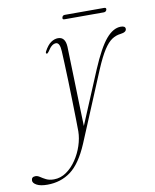

<svg xmlns="http://www.w3.org/2000/svg" viewBox="-202 -619 754 934"><g transform="rotate(-10 175.0 -152.5)"><path d="M289.5 -264Q332 -364 367.5 -405.8Q403 -447.5 440.5 -447.5Q463 -447.5 463 -433Q463 -416.5 433.5 -413Q410.5 -410.5 390.8 -397.5Q371 -384.5 350.2 -352.8Q329.5 -321 304 -261L161 81.5Q122 173.5 72.5 210.5Q23 247.5 -43.5 247.5Q-78 247.5 -96.2 237.5Q-114.5 227.5 -114.5 215Q-114.5 196.5 -94.5 196.5Q-84 196.5 -72.8 204.2Q-61.5 212 -46 219.8Q-30.5 227.5 -8 227.5Q25 227.5 53.5 207.8Q82 188 103.2 156.5Q124.5 125 136.5 88.5Q148.5 52 149 18.5Q149 -1.5 148.2 -41.5Q147.5 -81.5 146.2 -131.2Q145 -181 143.5 -230.8Q142 -280.5 140.2 -320.5Q138.5 -360.5 137.5 -379.5Q135.5 -423 116 -423Q106 -423 96 -415.5Q86 -408 74 -389Q67.5 -379.5 63 -381Q57.5 -383 62 -392.5Q78 -422 95.2 -433.8Q112.5 -445.5 130 -445.5Q166 -445.5 168.5 -396.5Q169 -380 170.2 -336.2Q171.5 -292.5 173.2 -234.2Q175 -176 176.5 -115Q178 -54 180 -3ZM169 -541Q171.5 -551.5 183 -551.5H377Q388.5 -551.5 386 -541Q382.5 -530.5 371.5 -530.5H177.5Q166 -530.5 169 -541Z"/></g></svg>

Font: Fraunces 72pt S000 Thin
Style: Italic
Weight: 100
Italic angle: -16°
Version: Version 1.000; ttfautohint (v1.8.3)